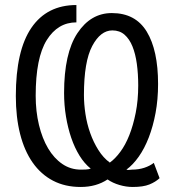

<svg xmlns="http://www.w3.org/2000/svg" viewBox="-20 -732 702 764"><path d="M284 -643Q210 -643 166 -572.5Q122 -502 122 -351Q122 -289 135 -235Q148 -181 171.5 -141.5Q195 -102 228 -79.5Q261 -57 302 -57Q310 -57 321.5 -57.5Q333 -58 341 -61Q316 -81 296.5 -112.5Q277 -144 263.5 -183.5Q250 -223 242.5 -268.5Q235 -314 235 -362Q235 -520 288 -600Q341 -680 425 -680Q519 -680 564 -606Q609 -532 609 -398Q609 -336 599 -282.5Q589 -229 572 -185Q555 -141 532 -108.5Q509 -76 483 -57Q489 -55 494.5 -56Q500 -57 505 -57Q532 -57 554.5 -64.5Q577 -72 592 -84L615 -23Q599 -8 574.5 2Q550 12 508 12Q482 12 455 4Q428 -4 408 -18Q363 12 301 12Q239 12 191 -13Q143 -38 110 -85Q77 -132 60 -199Q43 -266 43 -350Q43 -531 105 -621.5Q167 -712 284 -712ZM314 -354Q314 -318 320 -278.5Q326 -239 339 -202.5Q352 -166 371.5 -135Q391 -104 417 -85Q438 -100 458.5 -127.5Q479 -155 494.5 -194Q510 -233 520 -283Q530 -333 530 -392Q530 -438 524.5 -478Q519 -518 507 -547.5Q495 -577 475.5 -594Q456 -611 427 -611Q380 -611 347 -549Q314 -487 314 -354Z"/></svg>

Font: PT Sans Narrow
Style: Regular
Weight: 400
Width: 3
Designer: A.Korolkova, O.Umpeleva, V.Yefimov
Foundry: ParaType Ltd
Version: Version 2.003W OFL